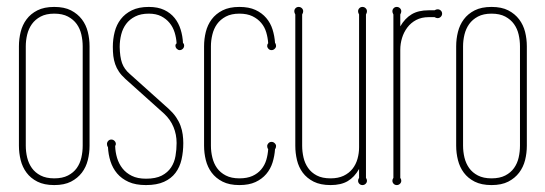

<svg xmlns="http://www.w3.org/2000/svg" viewBox="-20 -530 1591 560"><path d="M55.2 -105Q55.2 -87.4 59.3 -70.3Q63.5 -53.2 73 -39.8Q82.5 -26.4 98.6 -18.1Q114.7 -9.8 138.2 -9.8Q162.1 -9.8 178.2 -18.1Q194.3 -26.4 203.9 -39.8Q213.4 -53.2 217.3 -70.3Q221.2 -87.4 221.2 -105V-395Q221.2 -412.1 217.3 -429.2Q213.4 -446.3 203.9 -459.7Q194.3 -473.1 178.2 -481.7Q162.1 -490.2 138.2 -490.2Q114.7 -490.2 98.6 -481.7Q82.5 -473.1 73 -459.7Q63.5 -446.3 59.3 -429.2Q55.2 -412.1 55.2 -395ZM241.2 -105Q241.2 -83.5 236.1 -63Q231 -42.5 218.8 -26.4Q206.5 -10.3 187 -0.2Q167.5 9.8 138.2 9.8Q108.9 9.8 89.1 -0.2Q69.3 -10.3 57.4 -26.4Q45.4 -42.5 40.3 -63Q35.2 -83.5 35.2 -105V-395Q35.2 -416.5 40.3 -437Q45.4 -457.5 57.4 -473.6Q69.3 -489.7 89.1 -499.8Q108.9 -509.8 138.2 -509.8Q167.5 -509.8 187 -499.8Q206.5 -489.7 218.8 -473.6Q231 -457.5 236.1 -437Q241.2 -416.5 241.2 -395Z M472.7 -211.9Q485.4 -200.2 493.7 -188Q502 -175.8 506.6 -163.1Q511.2 -150.4 512.9 -137.7Q514.6 -125 514.6 -112.8Q514.6 -87.4 509.5 -64.9Q504.4 -42.5 491.9 -25.9Q479.5 -9.3 458.5 0.2Q437.5 9.8 405.8 9.8Q375.5 9.8 355 0.5Q334.5 -8.8 321.5 -24.2Q308.6 -39.6 302.2 -59.6Q295.9 -79.6 294.9 -101.1Q293.5 -102.5 292.7 -105Q292 -107.4 292 -109.9Q292 -115.2 295.7 -119.1Q299.3 -123 304.7 -123Q310.1 -123 314 -119.1Q317.9 -115.2 317.9 -109.9Q317.9 -107.9 315.9 -104Q316.4 -86.4 321.5 -69.3Q326.7 -52.2 337.2 -38.8Q347.7 -25.4 364.5 -17.1Q381.3 -8.8 405.8 -8.8Q434.1 -8.8 451.7 -17.8Q469.2 -26.9 479 -41.7Q488.8 -56.6 491.9 -75.2Q495.1 -93.8 495.1 -112.8Q495.1 -137.7 486.1 -159.4Q477.1 -181.2 459 -198.2L345.7 -299.8Q334 -310.5 326.9 -321Q319.8 -331.5 315.9 -343Q312 -354.5 310.5 -366.7Q309.1 -378.9 309.1 -393.1Q309.1 -416 314.5 -437Q319.8 -458 332.3 -474.1Q344.7 -490.2 364.7 -500Q384.8 -509.8 414.1 -509.8Q440.4 -509.8 459 -501Q477.5 -492.2 489.3 -477.5Q501 -462.9 506.8 -444.1Q512.7 -425.3 513.7 -404.8Q517.1 -401.9 517.1 -397Q517.1 -391.6 513.2 -387.7Q509.3 -383.8 503.9 -383.8Q499.5 -383.8 495.6 -387.7Q491.7 -391.6 491.7 -397Q491.7 -400.9 495.1 -403.8Q494.1 -419.9 489.3 -435.5Q484.4 -451.2 474.6 -463.1Q464.8 -475.1 450 -482.7Q435.1 -490.2 414.1 -490.2Q390.6 -490.2 374.3 -481.9Q357.9 -473.6 347.9 -460.2Q337.9 -446.8 333.5 -429.2Q329.1 -411.6 329.1 -393.1Q329.6 -364.3 335.9 -346.2Q342.3 -328.1 358.9 -314Z M595.2 -105Q595.2 -87.4 599.4 -70.3Q603.5 -53.2 613 -39.8Q622.6 -26.4 638.7 -18.1Q654.8 -9.8 678.2 -9.8Q700.7 -9.8 716.3 -16.8Q731.9 -23.9 741.9 -35.9Q752 -47.9 756.6 -63.2Q761.2 -78.6 762.2 -95.2Q760.7 -96.7 760 -99.1Q759.3 -101.6 759.3 -104Q759.3 -108.4 762.9 -112.3Q766.6 -116.2 772 -116.2Q777.3 -116.2 781.2 -112.3Q785.2 -108.4 785.2 -104Q785.2 -101.6 784.4 -99.1Q783.7 -96.7 782.2 -95.2Q780.8 -74.7 774.9 -55.9Q769 -37.1 756.6 -22.5Q744.1 -7.8 725.1 1Q706.1 9.8 678.2 9.8Q648.9 9.8 629.2 -0.2Q609.4 -10.3 597.4 -26.4Q585.4 -42.5 580.3 -63Q575.2 -83.5 575.2 -105V-395Q575.2 -416.5 580.3 -437Q585.4 -457.5 597.4 -473.6Q609.4 -489.7 629.2 -499.8Q648.9 -509.8 678.2 -509.8Q706.1 -509.8 725.1 -501Q744.1 -492.2 756.6 -477.5Q769 -462.9 774.9 -444.1Q780.8 -425.3 782.2 -404.8Q783.7 -403.3 784.4 -400.9Q785.2 -398.4 785.2 -396Q785.2 -391.6 781.2 -387.7Q777.3 -383.8 772 -383.8Q766.6 -383.8 762.9 -387.7Q759.3 -391.6 759.3 -396Q759.3 -400.9 762.2 -403.8Q761.2 -419.9 756.6 -435.5Q752 -451.2 741.9 -463.1Q731.9 -475.1 716.3 -482.7Q700.7 -490.2 678.2 -490.2Q654.8 -490.2 638.7 -481.7Q622.6 -473.1 613 -459.7Q603.5 -446.3 599.4 -429.2Q595.2 -412.1 595.2 -395Z M1047.4 -11.2Q1050.3 -7.3 1050.3 -2.9Q1050.3 2.4 1046.4 6.1Q1042.5 9.8 1037.1 9.8Q1031.7 9.8 1028.1 6.1Q1024.4 2.4 1024.4 -2.9Q1024.4 -7.3 1027.3 -11.2V-37.1Q1013.7 -13.2 994.1 -1.7Q974.6 9.8 944.3 9.8Q914.6 9.8 894.8 -0.2Q875 -10.3 863 -26.4Q851.1 -42.5 846.2 -63Q841.3 -83.5 841.3 -105V-487.8Q838.4 -492.7 838.4 -497.1Q838.4 -502.4 842 -506.1Q845.7 -509.8 851.1 -509.8Q856.4 -509.8 860.4 -506.1Q864.3 -502.4 864.3 -497.1Q864.3 -492.7 861.3 -487.8V-105Q861.3 -87.9 865.2 -70.8Q869.1 -53.7 878.7 -40Q888.2 -26.4 904.1 -18.1Q919.9 -9.8 944.3 -9.8Q966.3 -9.8 982.2 -17.3Q998 -24.9 1008.1 -37.6Q1018.1 -50.3 1022.7 -66.7Q1027.3 -83 1027.3 -100.1V-487.8Q1024.4 -492.7 1024.4 -497.1Q1024.4 -502.4 1028.1 -506.1Q1031.7 -509.8 1037.1 -509.8Q1042.5 -509.8 1046.4 -506.1Q1050.3 -502.4 1050.3 -497.1Q1050.3 -492.7 1047.4 -487.8Z M1147.5 -11.2Q1150.4 -7.3 1150.4 -2.9Q1150.4 2.4 1146.5 6.1Q1142.6 9.8 1137.2 9.8Q1131.8 9.8 1128.2 6.1Q1124.5 2.4 1124.5 -2.9Q1124.5 -7.3 1127.4 -11.2V-487.8Q1124.5 -492.7 1124.5 -497.1Q1124.5 -502.4 1128.2 -506.1Q1131.8 -509.8 1137.2 -509.8Q1142.6 -509.8 1146.5 -506.1Q1150.4 -502.4 1150.4 -497.1Q1150.4 -492.7 1147.5 -487.8V-453.1Q1161.1 -476.6 1180.7 -488.3Q1200.2 -500 1230.5 -500H1247.6Q1252 -502.9 1256.3 -502.9Q1261.7 -502.9 1265.6 -499.3Q1269.5 -495.6 1269.5 -490.2Q1269.5 -484.9 1265.6 -481Q1261.7 -477.1 1256.3 -477.1Q1252 -477.1 1247.6 -480H1230.5Q1209.5 -480 1193.8 -471.7Q1178.2 -463.4 1168 -449.7Q1157.7 -436 1152.6 -419.2Q1147.5 -402.3 1147.5 -384.8Z M1330.6 -105Q1330.6 -87.4 1334.7 -70.3Q1338.9 -53.2 1348.4 -39.8Q1357.9 -26.4 1374 -18.1Q1390.1 -9.8 1413.6 -9.8Q1437.5 -9.8 1453.6 -18.1Q1469.7 -26.4 1479.2 -39.8Q1488.8 -53.2 1492.7 -70.3Q1496.6 -87.4 1496.6 -105V-395Q1496.6 -412.1 1492.7 -429.2Q1488.8 -446.3 1479.2 -459.7Q1469.7 -473.1 1453.6 -481.7Q1437.5 -490.2 1413.6 -490.2Q1390.1 -490.2 1374 -481.7Q1357.9 -473.1 1348.4 -459.7Q1338.9 -446.3 1334.7 -429.2Q1330.6 -412.1 1330.6 -395ZM1516.6 -105Q1516.6 -83.5 1511.5 -63Q1506.3 -42.5 1494.1 -26.4Q1481.9 -10.3 1462.4 -0.2Q1442.9 9.8 1413.6 9.8Q1384.3 9.8 1364.5 -0.2Q1344.7 -10.3 1332.8 -26.4Q1320.8 -42.5 1315.7 -63Q1310.5 -83.5 1310.5 -105V-395Q1310.5 -416.5 1315.7 -437Q1320.8 -457.5 1332.8 -473.6Q1344.7 -489.7 1364.5 -499.8Q1384.3 -509.8 1413.6 -509.8Q1442.9 -509.8 1462.4 -499.8Q1481.9 -489.7 1494.1 -473.6Q1506.3 -457.5 1511.5 -437Q1516.6 -416.5 1516.6 -395Z"/></svg>

Font: Wire One
Style: Regular
Weight: 400
Designer: Alexei Vanyashin, Gayaneh Bagdasaryan
Foundry: Cyreal Type Foundry
Version: Version 1.000